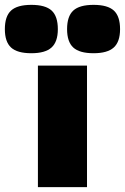

<svg xmlns="http://www.w3.org/2000/svg" viewBox="-100 -770 514 790"><path d="M258 0H56V-500H258ZM138 -650Q138 -598 112 -574.5Q86 -551 29 -551Q-29 -551 -54.5 -574.5Q-80 -598 -80 -650Q-80 -703 -54.5 -726.5Q-29 -750 29 -750Q87 -750 112.5 -726.5Q138 -703 138 -650ZM394 -650Q394 -598 368 -574.5Q342 -551 285 -551Q227 -551 201.5 -574.5Q176 -598 176 -650Q176 -703 201.5 -726.5Q227 -750 285 -750Q343 -750 368.5 -726.5Q394 -703 394 -650Z"/></svg>

Font: Fivo Sans Black
Style: Regular
Weight: 900
Designer: Alexander Slobzheninov
Foundry: Alexander Slobzheninov
Version: 1.0